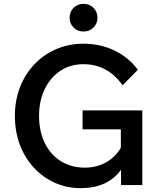

<svg xmlns="http://www.w3.org/2000/svg" viewBox="-20 -957 823 993"><path d="M716 0H606V-79Q537 16 398 16Q325 16 263 -12Q201 -40 154.5 -90.5Q108 -141 82.5 -209Q57 -277 57 -358Q57 -438 83.5 -506Q110 -574 158 -624.5Q206 -675 271 -703Q336 -731 412 -731Q498 -731 571.5 -696Q645 -661 693 -596L614 -516Q537 -625 411 -625Q344 -625 292.5 -591Q241 -557 211.5 -496.5Q182 -436 182 -358Q182 -278 211.5 -217.5Q241 -157 294.5 -123.5Q348 -90 419 -90Q479 -90 528 -117Q577 -144 605 -193V-288H407V-386H716ZM412 -794Q381 -794 360.5 -814.5Q340 -835 340 -865Q340 -896 360.5 -916.5Q381 -937 412 -937Q443 -937 463.5 -916.5Q484 -896 484 -865Q484 -835 463.5 -814.5Q443 -794 412 -794Z"/></svg>

Font: Wix Madefor Text SemiBold
Style: Regular
Weight: 600
Designer: Dalton Maag Ltd
Foundry: Dalton Maag Ltd
Version: Version 3.100